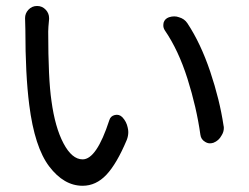

<svg xmlns="http://www.w3.org/2000/svg" viewBox="-20 -590 819 632"><path d="M62.5 -530.3Q62.5 -545.9 73.2 -557.6Q85 -570.3 101.6 -570.3Q101.6 -570.3 102.5 -570.3Q119.1 -570.3 130.9 -557.6Q141.6 -545.9 141.6 -530.3Q141.6 -529.3 141.6 -527.3Q138.7 -498 138.7 -486.3Q138.7 -330.1 149.4 -257.8Q161.1 -170.9 189 -118.2Q216.8 -65.4 252 -65.4Q297.9 -65.4 339.8 -194.3Q343.8 -208 357.9 -211.4Q372.1 -214.8 382.8 -204.1Q396.5 -189.5 400.4 -169.9Q402.3 -162.1 402.3 -155.3Q402.3 -142.6 397.5 -129.9Q364.3 -50.8 330.1 -14.6Q295.9 21.5 252 21.5Q190.4 21.5 142.1 -42Q93.8 -105.5 76.2 -245.1Q63.5 -344.7 63.5 -492.2ZM522.5 -490.2Q517.6 -498 517.6 -505.9Q517.6 -510.7 518.6 -515.6Q522.5 -528.3 536.1 -533.2Q544.9 -536.1 553.7 -536.1Q561.5 -536.1 569.3 -533.2Q586.9 -528.3 596.7 -513.7Q640.6 -447.3 671.9 -354.5Q703.1 -261.7 715.8 -176.8Q716.8 -172.9 716.8 -168.9Q716.8 -155.3 709 -143.6Q700.2 -127 682.6 -120.1Q676.8 -118.2 670.9 -118.2Q663.1 -118.2 655.3 -123Q641.6 -130.9 639.6 -146.5Q627 -236.3 597.2 -330.6Q567.4 -424.8 522.5 -490.2Z"/></svg>

Font: Gen Jyuu Gothic P Regular
Style: Regular
Weight: 400
Designer: [Source Han Sans]
Ryoko NISHIZUKA  (kana & ideographs); Paul D. Hunt (Latin, Greek & Cyrillic); Wenlong ZHANG  (bopomofo
Version: Version 1.002.20150607